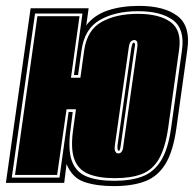

<svg xmlns="http://www.w3.org/2000/svg" viewBox="-46 -621 659 652"><path d="M340 11Q282 11 240.5 -3Q199 -17 180 -64L172 0H-26L58 -593H255L247 -535Q274 -570 320 -585.5Q366 -601 426 -601Q512 -601 557 -566.5Q602 -532 590 -451L553 -186Q542 -107 516 -64.5Q490 -22 447 -5.5Q404 11 340 11ZM342 -7Q399 -7 438 -22Q477 -37 501 -76Q525 -115 535 -186L572 -451Q582 -523 541 -553Q500 -583 423 -583Q345 -583 293 -553Q241 -523 231 -451L219 -366H205L234 -575H73L-6 -18H156L187 -241H201L194 -185Q184 -115 197.5 -76Q211 -37 247.5 -22Q284 -7 342 -7ZM344 -16Q289 -16 254 -30.5Q219 -45 206 -81.5Q193 -118 203 -185L212 -250H180L148 -27H5L81 -566H224L195 -357H227L240 -451Q250 -519 299 -546.5Q348 -574 422 -574Q495 -574 533.5 -546Q572 -518 562 -451L525 -186Q515 -118 493.5 -81Q472 -44 435.5 -30Q399 -16 344 -16ZM356 -100Q363 -100 367 -106Q372 -112 373 -127L420 -458Q422 -475 419 -480Q416 -485 410 -485Q403 -485 398 -479.5Q393 -474 391 -458L344 -127Q342 -111 346 -106Q349 -100 356 -100ZM357 -109Q352 -109 353 -127L400 -458Q401 -463 402 -467Q403 -471 404 -473Q406 -476 408 -476Q411 -476 412 -473Q413 -471 412.5 -467Q412 -463 411 -458L364 -127Q363 -118 361 -113Q360 -109 357 -109Z"/></svg>

Font: Alumni Sans Collegiate One SC
Style: Italic
Weight: 400
Italic angle: -8°
Designer: Robert E. Leuschke
Foundry: Robert E. Leuschke
Version: Version 1.100